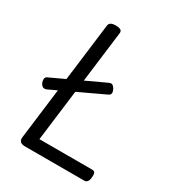

<svg xmlns="http://www.w3.org/2000/svg" viewBox="-208 -1014 1041 1138"><g transform="rotate(30 312.5 -445.0)"><path d="M139 0Q94 0 99 -40L202 -863Q204 -877 215 -883.5Q226 -890 248 -890Q270 -890 281 -883.5Q292 -877 290 -862L192 -80H554Q567 -80 572 -71Q577 -62 575 -40Q573 -19 565.5 -9.5Q558 0 545 0ZM84 -358Q70 -352 59.5 -355.5Q49 -359 40 -376Q35 -388 35.5 -401.5Q36 -415 50 -421L379 -574Q393 -581 402 -577.5Q411 -574 419 -562Q440 -526 416 -514Z"/></g></svg>

Font: Playwrite GB S
Style: Italic
Weight: 400
Italic angle: -7°
Designer: Veronika Burian, José Scaglione
Foundry: TypeTogether
Version: Version 1.000